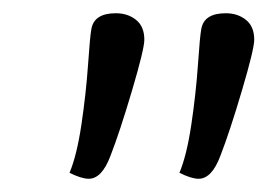

<svg xmlns="http://www.w3.org/2000/svg" viewBox="-20 -755 404 290"><path d="M118 -711Q122 -735 155 -735Q173 -735 185.5 -725Q198 -715 198 -695Q198 -681 179.5 -618.5Q161 -556 147 -520Q134 -485 114 -485Q103 -485 85 -494Q96 -520 103 -567Q110 -614 113 -657.5Q116 -701 118 -711ZM284 -711Q288 -735 321 -735Q339 -735 351.5 -725Q364 -715 364 -695Q364 -681 345.5 -618.5Q327 -556 313 -520Q300 -485 280 -485Q269 -485 251 -494Q262 -520 269 -567Q276 -614 279 -657.5Q282 -701 284 -711Z"/></svg>

Font: Overlock
Style: Italic
Weight: 400
Designer: Dario Muhafara
Foundry: Dario Manuel Muhafara
Version: Version 1.001